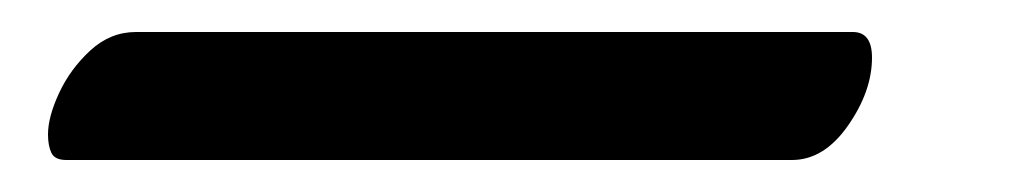

<svg xmlns="http://www.w3.org/2000/svg" viewBox="-20 5 639 120"><path d="M10 89Q10 78 17 63Q24 48 36.5 36.5Q49 25 65 25H513Q525 25 525 41Q525 62 510 83.5Q495 105 475 105H21.5Q14.2 105 12.1 100.5Q10 96 10 89Z"/></svg>

Font: Alkatra
Style: Regular
Weight: 400
Designer: Suman Bhandary
Version: Version 1.100;gftools[0.9.22]